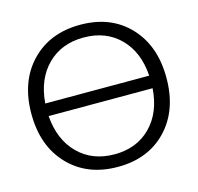

<svg xmlns="http://www.w3.org/2000/svg" viewBox="-108 -854 1009 979"><g transform="rotate(-15 396.5 -365.0)"><path d="M138.2 -92.8Q40 -195.3 40 -365.2Q40 -535.2 138.2 -637.7Q236.3 -740.2 397.5 -740.2Q558.6 -740.2 655.8 -637.7Q752.9 -535.2 752.9 -365.2Q752.9 -195.3 655.8 -92.8Q558.6 9.8 397.5 9.8Q236.3 9.8 138.2 -92.8ZM122.1 -332Q131.8 -205.1 206.1 -130.9Q280.3 -56.6 397.5 -56.6Q514.6 -56.6 588.4 -130.9Q662.1 -205.1 670.9 -332ZM122.1 -398.4H670.9Q662.1 -525.4 588.4 -599.1Q514.6 -672.9 397.5 -672.9Q280.3 -672.9 206.1 -599.1Q131.8 -525.4 122.1 -398.4Z"/></g></svg>

Font: GenEi M Gothic v2 Regular
Style: Regular
Weight: 400
Version: Version 2.0